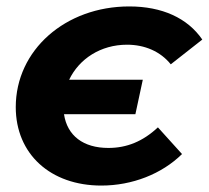

<svg xmlns="http://www.w3.org/2000/svg" viewBox="-20 -568 649 597"><path d="M317 -108C239 -108 189 -146 179 -213H401L424 -320H195C226 -385 293 -429 375 -429C430 -429 479 -408 511 -368L609 -445C563 -512 484 -548 382 -548C183 -548 29 -412 29 -235C29 -89 137 9 295 9C391 9 483 -27 546 -89L471 -172C424 -128 374 -108 317 -108Z"/></svg>

Font: AWKNG-Font
Style: Bold Italic
Weight: 700
Italic angle: -11.3°
Designer: Awakening Church
Foundry: Awakening Church
Version: Version 1.700;PS 001.700;hotconv 1.0.88;makeotf.lib2.5.64775